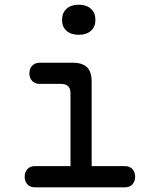

<svg xmlns="http://www.w3.org/2000/svg" viewBox="-20 -797 640 817"><path d="M512 -90Q532 -90 543.5 -77.5Q555 -65 555 -45Q555 -25 543.5 -12.5Q532 0 512 0H128Q108 0 96.5 -12.5Q85 -25 85 -45Q85 -65 96.5 -77.5Q108 -90 128 -90H280V-400Q280 -420 270 -430Q260 -440 240 -440H149Q129 -440 117 -452.5Q105 -465 105 -485Q105 -505 117 -517.5Q129 -530 149 -530H290Q331 -530 350.5 -510.5Q370 -491 370 -450V-90ZM315 -649Q282 -649 263 -666Q244 -683 244 -712Q244 -742 263 -759.5Q282 -777 315 -777Q348 -777 367 -759.5Q386 -742 386 -712Q386 -683 367 -666Q348 -649 315 -649Z"/></svg>

Font: Maple Mono NL
Style: Regular
Weight: 400
Monospace: yes
Designer: subframe7536
Version: Version 7.000